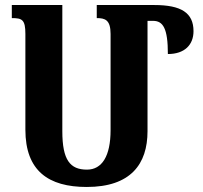

<svg xmlns="http://www.w3.org/2000/svg" viewBox="-20 -734 806 764"><path d="M365 -714V-662C398 -662 420 -655 420 -599V-216C420 -113 386 -59 326 -59C259 -59 228 -97 228 -212V-714H27V-662C68 -662 81 -656 81 -599V-218C81 -54 173 10 325 10C500 10 567 -81 567 -212V-651H589C629 -651 648 -621 648 -519C715 -519 750 -556 750 -610C750 -683 701 -714 594 -714Z"/></svg>

Font: Noto Serif Armenian ExtraCondensed ExtraBold
Style: Regular
Weight: 800
Width: 2
Designer: Monotype Design Team
Foundry: Monotype Imaging Inc.
Version: Version 2.008